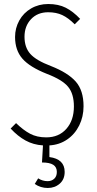

<svg xmlns="http://www.w3.org/2000/svg" viewBox="-20 -714 482 956"><path d="M226 10V68Q302 78 302 142Q302 179 277.5 200.5Q253 222 218 222Q182 222 153 202L170 174Q192 188 217 188Q237 188 250 176Q263 164 263 142Q263 118 245 106.5Q227 95 189 95L194 10Q146 7 107 -14.5Q68 -36 33 -74L60 -101Q96 -66 130 -48Q164 -30 210 -30Q273 -30 310.5 -72.5Q348 -115 348 -184Q348 -247 319 -282Q290 -317 214 -346Q128 -380 91.5 -422Q55 -464 55 -530Q55 -574 76 -612Q97 -650 135 -672Q173 -694 220 -694Q271 -694 307.5 -675.5Q344 -657 379 -620L352 -593Q320 -625 290 -639Q260 -653 220 -653Q167 -653 134.5 -618.5Q102 -584 102 -531Q102 -478 131 -445.5Q160 -413 234 -385Q318 -352 357 -308Q396 -264 396 -185Q396 -133 374.5 -89.5Q353 -46 314.5 -19.5Q276 7 226 10Z"/></svg>

Font: Fira Sans Extra Condensed ExtraLight
Style: Regular
Weight: 275
Width: 1
Designer: Carrois Corporate & Edenspiekermann AG
Foundry: Carrois Corporate GbR & Edenspiekermann AG
Version: Version 4.203